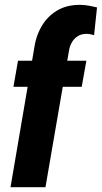

<svg xmlns="http://www.w3.org/2000/svg" viewBox="-20 -782 425 802"><path d="M169.9 0H23.9L121.6 -572.8Q128.4 -627.4 152.8 -670.4Q177.2 -713.4 218.5 -738Q259.8 -762.7 317.9 -761.7Q335.4 -761.2 352.1 -758.1Q368.7 -754.9 385.3 -751L373 -635.3Q365.2 -637.2 357.4 -638.9Q349.6 -640.6 341.3 -640.6Q320.8 -640.6 305.9 -631.6Q291 -622.6 281.5 -607.2Q272 -591.8 268.6 -572.8ZM340.8 -528.3 321.3 -419.4H36.1L55.2 -528.3Z"/></svg>

Font: Roboto Condensed ExtraBold
Style: Italic
Weight: 800
Italic angle: -12°
Designer: Christian Robertson
Foundry: Google
Version: Version 3.008; 2023